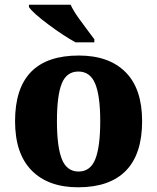

<svg xmlns="http://www.w3.org/2000/svg" viewBox="-20 -786 668 816"><path d="M44 -271Q44 -550 315 -550Q443 -550 513.5 -479.5Q584 -409 584 -271Q584 -131 515 -60.5Q446 10 312 10Q185 10 114.5 -61.5Q44 -133 44 -271ZM406 -271Q406 -379 384.5 -430.5Q363 -482 313 -482Q263 -482 242.5 -431Q222 -380 222 -271Q222 -162 243 -109.5Q264 -57 314 -57Q364 -57 385 -109.5Q406 -162 406 -271ZM103 -756V-766H280Q292 -740 315 -708Q338 -676 357 -651Q376 -626 381 -619V-606H301Q250 -634 185.5 -682Q121 -730 103 -756Z"/></svg>

Font: Noto Serif ExtraBold
Style: Regular
Weight: 800
Designer: Monotype Design Team
Foundry: Monotype Imaging Inc.
Version: Version 1.001